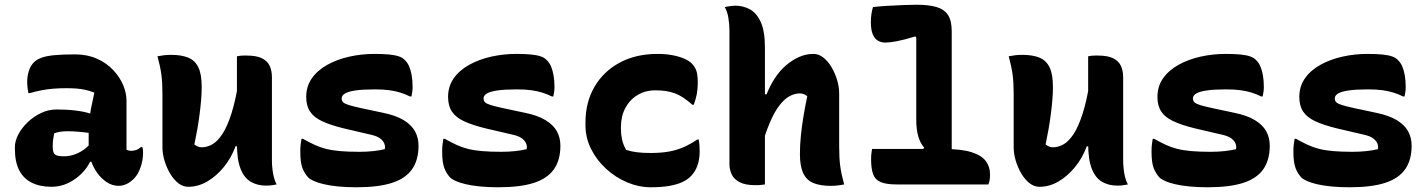

<svg xmlns="http://www.w3.org/2000/svg" viewBox="-20 -780 6040 812"><path d="M515 -354Q515 -334 515 -313.5Q515 -293 515 -273Q515 -253 515 -233Q515 -213 515 -193Q515 -181 515 -169.5Q515 -158 515 -147Q518 -145 524 -143.5Q530 -142 534 -142Q544 -142 555 -145.5Q566 -149 576 -158H582Q584 -151 584.5 -146Q585 -141 585 -133Q585 -103 574.5 -72.5Q564 -42 547 -25Q530 -8 513.5 -1Q497 6 482 6Q455 6 431.5 -9.5Q408 -25 391 -49Q374 -73 364.5 -101Q355 -129 355 -153Q355 -173 355 -192Q355 -211 355 -230Q355 -249 357.5 -272Q360 -295 365.5 -324Q371 -353 379 -388Q360 -396 341.5 -400Q323 -404 303.5 -405.5Q284 -407 261 -407Q231 -407 206 -405Q181 -403 157 -398.5Q133 -394 106 -386H100Q98 -396 96.5 -409Q95 -422 95 -435Q95 -458 102 -480Q109 -502 123 -516Q135 -528 154.5 -535.5Q174 -543 208 -546.5Q242 -550 297 -550Q349 -550 389.5 -532Q430 -514 458 -484.5Q486 -455 500.5 -421Q515 -387 515 -354ZM203 -159Q203 -135 212 -127Q221 -119 251 -119Q270 -119 290 -125Q310 -131 330 -144Q350 -157 367 -178L376 -96H361Q349 -70 324.5 -45.5Q300 -21 267.5 -5.5Q235 10 198 10Q149 10 114 -7.5Q79 -25 61 -60.5Q43 -96 43 -150V-158Q43 -184 57.5 -211.5Q72 -239 97 -263Q122 -287 153.5 -302Q185 -317 219 -317Q263 -317 300 -312.5Q337 -308 364 -299Q391 -290 403 -278Q409 -272 414.5 -262.5Q420 -253 423.5 -239Q427 -225 427 -205Q400 -212 371.5 -216Q343 -220 316 -222.5Q289 -225 266 -225Q250 -225 236 -223Q222 -221 209 -216Q206 -201 204.5 -188Q203 -175 203 -161Z M704 -548Q747 -548 775.5 -536.5Q804 -525 818.5 -496Q833 -467 833 -413Q833 -385 830.5 -356Q828 -327 824 -296Q820 -265 814.5 -233.5Q809 -202 802 -169Q810 -163 817.5 -160Q825 -157 833 -157Q855 -157 877 -169Q899 -181 920 -212.5Q941 -244 959 -300.5Q977 -357 991 -446V-161H976Q958 -112 926.5 -73.5Q895 -35 856.5 -12.5Q818 10 776 10Q754 10 734.5 -5Q715 -20 700 -45Q685 -70 676 -99.5Q667 -129 667 -158Q667 -196 667 -233.5Q667 -271 667 -308.5Q667 -346 667 -383Q667 -431 662.5 -464.5Q658 -498 646 -542Q661 -545 674.5 -546.5Q688 -548 704 -548ZM1024 -545Q1065 -545 1088 -533.5Q1111 -522 1120.5 -501.5Q1130 -481 1130 -453Q1130 -387 1130 -327.5Q1130 -268 1130 -212.5Q1130 -157 1130 -101Q1130 -85 1132 -66Q1134 -47 1138.5 -29.5Q1143 -12 1150 0Q1143 1 1135.5 2.5Q1128 4 1120.5 4.5Q1113 5 1105 5Q1069 5 1041 -11Q1013 -27 997.5 -66Q982 -105 982 -173Q982 -237 982 -302Q982 -367 982 -428.5Q982 -490 982 -542Q992 -544 998 -544.5Q1004 -545 1010.5 -545Q1017 -545 1024 -545Z M1500 -138Q1532 -138 1559 -141Q1586 -144 1607 -149Q1610 -159 1606 -171Q1602 -183 1589 -193.5Q1576 -204 1550 -210L1434 -237Q1377 -251 1342 -267.5Q1307 -284 1291 -308.5Q1275 -333 1275 -370Q1275 -415 1299 -449Q1323 -483 1364.5 -506Q1406 -529 1457.5 -540.5Q1509 -552 1563 -552Q1601 -552 1626 -549.5Q1651 -547 1667 -541.5Q1683 -536 1692 -526Q1703 -516 1710 -500Q1717 -484 1721 -462Q1725 -440 1725 -411Q1725 -401 1723.5 -391.5Q1722 -382 1720 -372H1714Q1694 -382 1673 -388.5Q1652 -395 1626.5 -398.5Q1601 -402 1566 -402Q1515 -402 1484 -397.5Q1453 -393 1439 -384.5Q1425 -376 1425 -364Q1425 -354 1431.5 -347.5Q1438 -341 1456 -335.5Q1474 -330 1506 -323L1600 -303Q1654 -292 1687 -272Q1720 -252 1735 -225Q1750 -198 1750 -164Q1750 -103 1722.5 -64Q1695 -25 1637.5 -6.5Q1580 12 1488 12Q1444 12 1409.5 8.5Q1375 5 1349.5 -1Q1324 -7 1307.5 -14.5Q1291 -22 1284 -29Q1268 -46 1259 -69.5Q1250 -93 1250 -139Q1250 -156 1251.5 -169Q1253 -182 1255 -193H1261Q1288 -178 1310.5 -167.5Q1333 -157 1358.5 -150.5Q1384 -144 1418 -141Q1452 -138 1500 -138Z M2100 -138Q2132 -138 2159 -141Q2186 -144 2207 -149Q2210 -159 2206 -171Q2202 -183 2189 -193.5Q2176 -204 2150 -210L2034 -237Q1977 -251 1942 -267.5Q1907 -284 1891 -308.5Q1875 -333 1875 -370Q1875 -415 1899 -449Q1923 -483 1964.5 -506Q2006 -529 2057.5 -540.5Q2109 -552 2163 -552Q2201 -552 2226 -549.5Q2251 -547 2267 -541.5Q2283 -536 2292 -526Q2303 -516 2310 -500Q2317 -484 2321 -462Q2325 -440 2325 -411Q2325 -401 2323.5 -391.5Q2322 -382 2320 -372H2314Q2294 -382 2273 -388.5Q2252 -395 2226.5 -398.5Q2201 -402 2166 -402Q2115 -402 2084 -397.5Q2053 -393 2039 -384.5Q2025 -376 2025 -364Q2025 -354 2031.5 -347.5Q2038 -341 2056 -335.5Q2074 -330 2106 -323L2200 -303Q2254 -292 2287 -272Q2320 -252 2335 -225Q2350 -198 2350 -164Q2350 -103 2322.5 -64Q2295 -25 2237.5 -6.5Q2180 12 2088 12Q2044 12 2009.5 8.5Q1975 5 1949.5 -1Q1924 -7 1907.5 -14.5Q1891 -22 1884 -29Q1868 -46 1859 -69.5Q1850 -93 1850 -139Q1850 -156 1851.5 -169Q1853 -182 1855 -193H1861Q1888 -178 1910.5 -167.5Q1933 -157 1958.5 -150.5Q1984 -144 2018 -141Q2052 -138 2100 -138Z M2760 -552Q2796 -552 2824.5 -546.5Q2853 -541 2873.5 -532Q2894 -523 2905 -512Q2919 -498 2925 -481Q2931 -464 2931 -431Q2931 -405 2927 -383Q2923 -361 2914 -337H2908Q2869 -372 2835 -385Q2801 -398 2752 -398Q2709 -398 2676 -378Q2643 -358 2624.5 -323Q2606 -288 2606 -242V-234Q2606 -213 2610.5 -191Q2615 -169 2628 -146Q2650 -139 2674.5 -136Q2699 -133 2732 -133Q2775 -133 2809 -139Q2843 -145 2872 -158Q2901 -171 2929 -190H2935Q2937 -179 2938 -168Q2939 -157 2939 -140Q2939 -106 2929.5 -79.5Q2920 -53 2901 -34Q2886 -19 2863.5 -9Q2841 1 2809 6.5Q2777 12 2731 12Q2682 12 2633 -8.5Q2584 -29 2544 -65.5Q2504 -102 2480 -149.5Q2456 -197 2456 -251V-261Q2456 -348 2494.5 -413.5Q2533 -479 2601.5 -515.5Q2670 -552 2760 -552Z M3173 3Q3132 3 3108 -9.5Q3084 -22 3074.5 -42.5Q3065 -63 3065 -85Q3065 -169 3065 -239Q3065 -309 3065 -373Q3065 -437 3065 -504.5Q3065 -572 3065 -651Q3065 -676 3060.5 -704Q3056 -732 3045 -750Q3053 -752 3060.5 -753Q3068 -754 3075.5 -755Q3083 -756 3090 -756Q3123 -756 3151.5 -740.5Q3180 -725 3197.5 -686.5Q3215 -648 3215 -579Q3215 -504 3215 -431.5Q3215 -359 3215 -288Q3215 -217 3215 -145.5Q3215 -74 3215 0Q3206 1 3199.5 2Q3193 3 3187 3Q3181 3 3173 3ZM3194 -136V-381H3222Q3236 -417 3256.5 -448.5Q3277 -480 3303.5 -503Q3330 -526 3359.5 -539Q3389 -552 3420 -552Q3442 -552 3461.5 -537Q3481 -522 3496 -497Q3511 -472 3520 -442.5Q3529 -413 3529 -384Q3529 -347 3529 -309.5Q3529 -272 3529 -234.5Q3529 -197 3529 -159Q3529 -111 3533.5 -77.5Q3538 -44 3550 0Q3535 3 3521.5 4.5Q3508 6 3492 6Q3450 6 3421 -5.5Q3392 -17 3377.5 -46.5Q3363 -76 3363 -129Q3363 -166 3367 -206Q3371 -246 3378 -288Q3385 -330 3394 -373Q3387 -379 3379 -382Q3371 -385 3363 -385Q3341 -385 3319.5 -373.5Q3298 -362 3276.5 -334.5Q3255 -307 3234.5 -258.5Q3214 -210 3194 -136Z M3668 -150H3969Q4046 -150 4088.5 -136.5Q4131 -123 4149 -99Q4167 -75 4167 -43Q4167 -35 4166.5 -28Q4166 -21 4164.5 -14Q4163 -7 4160 0H3772Q3728 0 3704.5 -10Q3681 -20 3672.5 -43.5Q3664 -67 3664 -107Q3664 -116 3664.5 -123Q3665 -130 3666 -136.5Q3667 -143 3668 -150ZM3672 -750Q3695 -753 3728 -755Q3761 -757 3796.5 -758.5Q3832 -760 3855 -760Q3907 -760 3940 -750.5Q3973 -741 3989 -717Q4005 -693 4005 -648Q4005 -582 4005 -515.5Q4005 -449 4005 -382.5Q4005 -316 4005 -249.5Q4005 -183 4005 -117H3870L3888 -156Q3871 -176 3863 -205Q3855 -234 3855 -275Q3855 -318 3855 -361Q3855 -404 3855 -447.5Q3855 -491 3855 -535Q3855 -579 3855 -622L3851 -626Q3802 -611 3772 -605.5Q3742 -600 3724 -600Q3707 -600 3693 -608Q3679 -616 3671 -635Q3663 -654 3663 -687Q3663 -704 3665.5 -721Q3668 -738 3672 -750Z M4304 -548Q4347 -548 4375.5 -536.5Q4404 -525 4418.5 -496Q4433 -467 4433 -413Q4433 -385 4430.5 -356Q4428 -327 4424 -296Q4420 -265 4414.5 -233.5Q4409 -202 4402 -169Q4410 -163 4417.5 -160Q4425 -157 4433 -157Q4455 -157 4477 -169Q4499 -181 4520 -212.5Q4541 -244 4559 -300.5Q4577 -357 4591 -446V-161H4576Q4558 -112 4526.5 -73.5Q4495 -35 4456.5 -12.5Q4418 10 4376 10Q4354 10 4334.5 -5Q4315 -20 4300 -45Q4285 -70 4276 -99.5Q4267 -129 4267 -158Q4267 -196 4267 -233.5Q4267 -271 4267 -308.5Q4267 -346 4267 -383Q4267 -431 4262.5 -464.5Q4258 -498 4246 -542Q4261 -545 4274.5 -546.5Q4288 -548 4304 -548ZM4624 -545Q4665 -545 4688 -533.5Q4711 -522 4720.5 -501.5Q4730 -481 4730 -453Q4730 -387 4730 -327.5Q4730 -268 4730 -212.5Q4730 -157 4730 -101Q4730 -85 4732 -66Q4734 -47 4738.5 -29.5Q4743 -12 4750 0Q4743 1 4735.5 2.5Q4728 4 4720.5 4.5Q4713 5 4705 5Q4669 5 4641 -11Q4613 -27 4597.5 -66Q4582 -105 4582 -173Q4582 -237 4582 -302Q4582 -367 4582 -428.5Q4582 -490 4582 -542Q4592 -544 4598 -544.5Q4604 -545 4610.5 -545Q4617 -545 4624 -545Z M5100 -138Q5132 -138 5159 -141Q5186 -144 5207 -149Q5210 -159 5206 -171Q5202 -183 5189 -193.5Q5176 -204 5150 -210L5034 -237Q4977 -251 4942 -267.5Q4907 -284 4891 -308.5Q4875 -333 4875 -370Q4875 -415 4899 -449Q4923 -483 4964.5 -506Q5006 -529 5057.5 -540.5Q5109 -552 5163 -552Q5201 -552 5226 -549.5Q5251 -547 5267 -541.5Q5283 -536 5292 -526Q5303 -516 5310 -500Q5317 -484 5321 -462Q5325 -440 5325 -411Q5325 -401 5323.5 -391.5Q5322 -382 5320 -372H5314Q5294 -382 5273 -388.5Q5252 -395 5226.5 -398.5Q5201 -402 5166 -402Q5115 -402 5084 -397.5Q5053 -393 5039 -384.5Q5025 -376 5025 -364Q5025 -354 5031.5 -347.5Q5038 -341 5056 -335.5Q5074 -330 5106 -323L5200 -303Q5254 -292 5287 -272Q5320 -252 5335 -225Q5350 -198 5350 -164Q5350 -103 5322.5 -64Q5295 -25 5237.5 -6.5Q5180 12 5088 12Q5044 12 5009.5 8.5Q4975 5 4949.5 -1Q4924 -7 4907.5 -14.5Q4891 -22 4884 -29Q4868 -46 4859 -69.5Q4850 -93 4850 -139Q4850 -156 4851.5 -169Q4853 -182 4855 -193H4861Q4888 -178 4910.5 -167.5Q4933 -157 4958.5 -150.5Q4984 -144 5018 -141Q5052 -138 5100 -138Z M5700 -138Q5732 -138 5759 -141Q5786 -144 5807 -149Q5810 -159 5806 -171Q5802 -183 5789 -193.5Q5776 -204 5750 -210L5634 -237Q5577 -251 5542 -267.5Q5507 -284 5491 -308.5Q5475 -333 5475 -370Q5475 -415 5499 -449Q5523 -483 5564.5 -506Q5606 -529 5657.5 -540.5Q5709 -552 5763 -552Q5801 -552 5826 -549.5Q5851 -547 5867 -541.5Q5883 -536 5892 -526Q5903 -516 5910 -500Q5917 -484 5921 -462Q5925 -440 5925 -411Q5925 -401 5923.5 -391.5Q5922 -382 5920 -372H5914Q5894 -382 5873 -388.5Q5852 -395 5826.5 -398.5Q5801 -402 5766 -402Q5715 -402 5684 -397.5Q5653 -393 5639 -384.5Q5625 -376 5625 -364Q5625 -354 5631.5 -347.5Q5638 -341 5656 -335.5Q5674 -330 5706 -323L5800 -303Q5854 -292 5887 -272Q5920 -252 5935 -225Q5950 -198 5950 -164Q5950 -103 5922.5 -64Q5895 -25 5837.5 -6.5Q5780 12 5688 12Q5644 12 5609.5 8.5Q5575 5 5549.5 -1Q5524 -7 5507.5 -14.5Q5491 -22 5484 -29Q5468 -46 5459 -69.5Q5450 -93 5450 -139Q5450 -156 5451.5 -169Q5453 -182 5455 -193H5461Q5488 -178 5510.5 -167.5Q5533 -157 5558.5 -150.5Q5584 -144 5618 -141Q5652 -138 5700 -138Z"/></svg>

Font: Recursive Monospace Casual ExtraBold
Style: Regular
Weight: 800
Version: Version 1.047